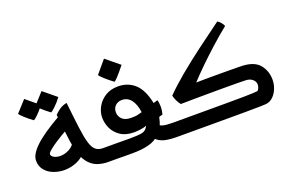

<svg xmlns="http://www.w3.org/2000/svg" viewBox="-77 -835 1682 1110"><g transform="rotate(-20 764.0 -280.0)"><path d="M180.2 -37.6Q145 -37.6 113.3 -49.6Q81.5 -61.5 61.5 -85.7Q41.5 -109.9 41.5 -145Q41.5 -182.6 90.6 -229.7Q139.6 -276.9 250.5 -340.3L266.6 -252.4Q229 -231.4 198 -211.4Q167 -191.4 148.4 -175.8Q129.9 -160.2 129.9 -152.3Q129.9 -140.1 146.2 -131.1Q162.6 -122.1 186 -122.6Q211.9 -122.6 240 -137.5Q268.1 -152.3 286.1 -189.5L311 -95.7Q289.1 -66.9 253.4 -52.5Q217.8 -38.1 180.2 -37.6ZM431.2 4.9Q396.5 4.9 365.2 -6.3Q334 -17.6 310.3 -47.4Q286.6 -77.1 273.9 -132.8Q262.2 -184.1 256.8 -240.2Q251.5 -296.4 244.1 -352.5Q252.9 -362.8 273.7 -378.2Q294.4 -393.6 321.8 -398.4Q332 -302.2 340.1 -240.2Q348.1 -178.2 358.6 -143.3Q369.1 -108.4 386.2 -94.5Q403.3 -80.6 431.2 -80.6H440.9V4.9ZM219.7 -377Q193.8 -395.5 171.6 -416Q149.4 -436.5 146.5 -443.4L209 -512.2L288.6 -446.8Q268.6 -419.4 246.8 -399.2Q225.1 -378.9 219.7 -377ZM109.9 -368.7Q84 -387.2 62 -407.5Q40 -427.7 36.6 -435.1L99.1 -503.9L178.7 -438Q151.4 -403.3 133.3 -386.7Q115.2 -370.1 109.9 -368.7Z M585.9 5.4Q545.4 5.4 526.9 5.4Q508.3 5.4 501.2 5.1Q494.1 4.9 489.3 4.9Q484.4 4.9 472.4 4.9Q460.4 4.9 431.2 4.9H421.4V-80.6H431.2Q485.4 -80.6 513.7 -80.6Q542 -80.6 558.8 -80.3Q575.7 -80.1 595.7 -80.1Q643.6 -80.1 669.7 -84.7Q695.8 -89.4 709 -118.2Q693.4 -110.4 668.9 -107.7Q644.5 -105 632.8 -105Q581.5 -105 549.1 -126.5Q516.6 -147.9 501.2 -180.7Q485.8 -213.4 485.8 -247.6Q485.8 -280.8 503.2 -312.7Q520.5 -344.7 553.5 -365.7Q586.4 -386.7 632.8 -386.7Q692.4 -386.7 734.4 -349.6Q776.4 -312.5 794.4 -225.6L820.3 -233.4Q823.2 -226.6 824.7 -213.6Q826.2 -200.7 826.2 -189.5Q826.2 -171.4 819.8 -146L797.4 -139.2Q784.7 -76.7 752.7 -45.7Q720.7 -14.6 677.2 -4.6Q633.8 5.4 585.9 5.4ZM859.4 4.9Q807.1 4.9 777.6 -2.9Q748 -10.7 727.5 -31.2L769 -105Q780.3 -91.3 800 -85.9Q819.8 -80.6 859.4 -80.6H869.1V4.9ZM643.1 -189.5Q670.4 -189.5 680.9 -191.9Q691.4 -194.3 711.4 -199.7Q704.6 -250.5 683.1 -277.8Q661.6 -305.2 627 -305.2Q603 -305.2 586.9 -290Q570.8 -274.9 570.8 -250Q570.8 -224.6 589.1 -207Q607.4 -189.5 643.1 -189.5ZM624 -418.5Q596.7 -438.5 573.7 -459.5Q550.8 -480.5 547.4 -487.8L612.3 -564.9L695.8 -496.6Q663.6 -456.5 646.7 -438.5Q629.9 -420.4 624 -418.5Z M849.6 4.9V-80.6H859.4Q874.5 -80.6 891.8 -80.6Q909.2 -80.6 937 -80.6Q964.8 -80.6 1010.7 -80.6Q1120.1 -80.6 1188.7 -80.8Q1257.3 -81.1 1296.1 -81.5Q1335 -82 1354 -83Q1373 -84 1382.8 -85.4Q1390.6 -94.2 1393.6 -103.5Q1396.5 -112.8 1396.5 -121.6Q1396.5 -138.7 1381.8 -151.9Q1367.2 -165 1343.8 -167Q1332.5 -168 1290.3 -168.2Q1248 -168.5 1198.7 -168.5Q1157.2 -168.5 1109.4 -168.2Q1061.5 -168 1017.1 -167.5Q972.7 -167 940.4 -166.5Q930.2 -178.2 921.6 -196.3Q913.1 -214.4 910.2 -229Q953.1 -272.9 1015.1 -324.7Q1077.1 -376.5 1150.9 -431.9Q1224.6 -487.3 1301.3 -543Q1310.1 -538.6 1321 -525.9Q1332 -513.2 1335 -502.9Q1285.2 -462.9 1235.4 -418Q1185.5 -373 1141.8 -330.3Q1098.1 -287.6 1066.4 -252.9Q1093.8 -253.4 1120.1 -253.7Q1146.5 -253.9 1184.1 -253.9Q1219.2 -253.9 1254.6 -253.7Q1290 -253.4 1316.9 -253.2Q1343.8 -252.9 1352.1 -252.4Q1424.8 -248.5 1455.8 -209.5Q1486.8 -170.4 1486.8 -118.2Q1486.8 -89.8 1476.3 -63.5Q1465.8 -37.1 1447.8 -19.5Q1429.7 -2 1407.2 1.5Q1397.9 2.9 1363.3 3.7Q1328.6 4.4 1276.1 4.6Q1223.6 4.9 1159.9 4.9Q1096.2 4.9 1027.8 4.9Q996.1 4.9 974.1 4.9Q952.1 4.9 927 4.9Q901.9 4.9 859.4 4.9Z"/></g></svg>

Font: Harmattan
Style: Bold
Weight: 700
Designer: George W. Nuss III and SIL International
Foundry: SIL International
Version: Version 4.000